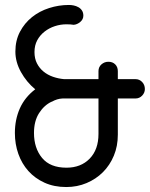

<svg xmlns="http://www.w3.org/2000/svg" viewBox="-20 -754 604 774"><path d="M455 -357V-211Q455 -165 439 -126.5Q423 -88 395 -60Q367 -32 329 -16Q291 0 247 0Q198 0 159.5 -17.5Q121 -35 94.5 -64.5Q68 -94 54 -133.5Q40 -173 40 -218Q40 -272 60 -317Q80 -362 122 -394Q87 -423 64.5 -463.5Q42 -504 42 -546Q42 -591 60.5 -626Q79 -661 109 -685Q139 -709 178 -721.5Q217 -734 258 -734Q267 -734 277 -732Q287 -730 296 -725Q305 -720 310.5 -711.5Q316 -703 316 -691Q316 -676 303.5 -665.5Q291 -655 277 -654Q272 -655 264 -655.5Q256 -656 248 -656Q224 -656 201 -648.5Q178 -641 159.5 -626.5Q141 -612 130 -591.5Q119 -571 119 -544Q119 -518 129 -498.5Q139 -479 155.5 -465.5Q172 -452 193.5 -444.5Q215 -437 238 -435H377V-467Q377 -484 389 -494.5Q401 -505 417 -505Q434 -505 444.5 -494.5Q455 -484 455 -467V-435H526Q542 -435 553 -423.5Q564 -412 564 -395Q564 -380 553 -368.5Q542 -357 526 -357H464ZM188 -344Q158 -330 137.5 -298Q117 -266 117 -218Q117 -157 149.5 -117.5Q182 -78 248 -78Q306 -78 341.5 -114.5Q377 -151 377 -214V-357H232Q210 -356 189 -344Z"/></svg>

Font: VDS Compensated
Style: Light
Weight: 300
Designer: artmaker
Foundry: artmaker
Version: Version 1.000 2012 initial release